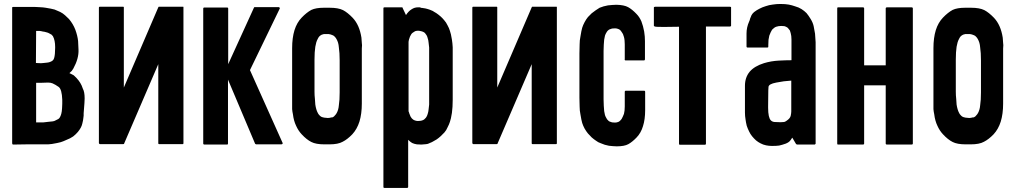

<svg xmlns="http://www.w3.org/2000/svg" viewBox="-20 -713 5045 947"><path d="M392.6 -154.3Q392.6 -154.3 392.6 -142.6Q391.6 -131.8 390.6 -127Q390.6 -122.1 385.7 -102.5Q381.8 -84 364.3 -62.5Q354.5 -50.8 340.8 -40Q327.1 -30.3 306.6 -22.5Q292 -15.6 279.3 -11.7Q265.6 -7.8 236.3 -2.9Q217.8 0 197.3 -1Q175.8 -1 153.3 -1Q138.7 -1 109.4 -1Q87.9 -1 44.9 0Q43 0 41 -2Q40 -4.9 40 -6.8Q40 -90.8 40 -257.8Q40 -397.5 40 -674.8Q40 -677.7 41 -677.7Q42 -678.7 43.9 -678.7Q80.1 -678.7 153.3 -678.7Q153.3 -678.7 173.8 -677.7Q194.3 -676.8 205.1 -674.8Q235.4 -669.9 249 -666Q261.7 -661.1 276.4 -654.3Q290 -647.5 300.8 -637.7Q311.5 -627.9 320.3 -619.1Q340.8 -594.7 351.6 -566.4Q362.3 -537.1 365.2 -510.7Q365.2 -510.7 367.2 -467.8Q369.1 -424.8 341.8 -375Q337.9 -368.2 334 -363.3Q329.1 -359.4 322.3 -352.5Q332 -347.7 337.9 -344.7Q344.7 -341.8 348.6 -336.9Q358.4 -328.1 368.2 -315.4Q377 -303.7 382.8 -291Q384.8 -286.1 388.7 -275.4Q397.5 -259.8 397.5 -227.5Q397.5 -216.8 396.5 -205.1Q392.6 -154.3 392.6 -154.3ZM157.2 -402.3Q167 -402.3 177.7 -401.4Q181.6 -401.4 184.6 -401.4Q190.4 -401.4 195.3 -402.3Q206.1 -403.3 213.9 -404.3Q222.7 -405.3 228.5 -408.2Q234.4 -410.2 239.3 -414.1Q245.1 -418.9 247.1 -426.8Q252 -443.4 252 -477.5Q252 -479.5 252 -481.4Q252 -513.7 241.2 -534.2Q238.3 -538.1 234.4 -542Q230.5 -544.9 223.6 -547.9Q217.8 -551.8 209 -553.7Q200.2 -556.6 190.4 -557.6Q183.6 -559.6 174.8 -560.5Q167 -560.5 158.2 -560.5Q157.2 -507.8 157.2 -402.3ZM287.1 -220.7Q285.2 -272.5 269.5 -284.2Q252.9 -295.9 239.3 -301.8Q229.5 -305.7 217.8 -305.7Q216.8 -305.7 215.8 -305.7Q202.1 -304.7 185.5 -304.7Q176.8 -304.7 158.2 -304.7Q158.2 -239.3 158.2 -109.4Q160.2 -109.4 164.1 -109.4Q180.7 -109.4 194.3 -109.4Q209 -110.4 219.7 -112.3Q231.4 -113.3 239.3 -114.3Q248 -115.2 253.9 -119.1Q259.8 -122.1 267.6 -126Q276.4 -130.9 282.2 -151.4Q285.2 -162.1 286.1 -178.7Q287.1 -188.5 287.1 -201.2Q287.1 -210 287.1 -220.7Z M884.8 -678.7Q884.8 -454.1 884.8 -4.9Q884.8 -4.9 883.8 -3.9Q883.8 -2 879.9 -2Q841.8 -2 765.6 -2Q763.7 -2 761.7 -2.9Q760.7 -4.9 760.7 -6.8Q760.7 -80.1 760.7 -224.6Q760.7 -282.2 760.7 -396.5Q704.1 -265.6 591.8 -3.9Q591.8 -3.9 591.8 -2.9Q590.8 -2.9 589.8 -2.9Q587.9 -2 587.9 -2Q549.8 -2 473.6 -2Q471.7 -2 469.7 -3.9Q467.8 -5.9 467.8 -7.8Q467.8 -91.8 467.8 -258.8Q467.8 -397.5 467.8 -674.8Q467.8 -677.7 468.8 -678.7Q469.7 -679.7 471.7 -679.7Q510.7 -679.7 587.9 -679.7Q587.9 -679.7 588.9 -679.7Q589.8 -678.7 590.8 -677.7Q590.8 -604.5 590.8 -457Q590.8 -398.4 590.8 -281.2Q647.5 -413.1 760.7 -676.8Q761.7 -678.7 762.7 -679.7Q763.7 -679.7 765.6 -679.7Q804.7 -679.7 881.8 -679.7Q882.8 -679.7 883.8 -679.7Q883.8 -679.7 884.8 -678.7Z M1373 -2.9Q1372.1 -2 1371.1 -2Q1370.1 -1 1368.2 -1Q1327.1 -1 1243.2 -1Q1242.2 -1 1241.2 -2Q1239.3 -2.9 1238.3 -3.9Q1194.3 -109.4 1104.5 -320.3Q1104.5 -214.8 1104.5 -4.9Q1104.5 -2.9 1103.5 -1Q1101.6 0 1099.6 0Q1062.5 0 987.3 0Q985.4 0 984.4 -1Q982.4 -2.9 982.4 -4.9Q982.4 -87.9 982.4 -254.9Q982.4 -393.6 982.4 -670.9Q982.4 -672.9 984.4 -674.8Q985.4 -676.8 987.3 -675.8Q1025.4 -675.8 1100.6 -675.8Q1102.5 -675.8 1104.5 -674.8Q1105.5 -672.9 1105.5 -670.9Q1105.5 -579.1 1105.5 -396.5Q1148.4 -489.3 1232.4 -674.8Q1233.4 -676.8 1234.4 -677.7Q1236.3 -677.7 1237.3 -677.7Q1277.3 -677.7 1355.5 -677.7Q1356.4 -677.7 1357.4 -676.8Q1358.4 -675.8 1359.4 -674.8Q1360.4 -673.8 1360.4 -672.9Q1360.4 -671.9 1359.4 -669.9Q1310.5 -569.3 1212.9 -367.2Q1266.6 -247.1 1374 -7.8Q1374 -6.8 1374 -4.9Q1374 -3.9 1373 -2.9Z M1764.6 -473.6Q1764.6 -383.8 1764.6 -202.1Q1764.6 -151.4 1752.9 -113.3Q1741.2 -76.2 1717.8 -50.8Q1693.4 -25.4 1669.9 -13.7Q1647.5 -1 1604.5 -1Q1602.5 -1 1600.6 -1Q1598.6 -1 1597.7 -1Q1596.7 -1 1594.7 -1Q1590.8 -1 1586.9 -1Q1583 -1 1580.1 -1Q1538.1 -1 1515.6 -12.7Q1492.2 -24.4 1467.8 -50.8Q1451.2 -68.4 1440.4 -92.8Q1428.7 -117.2 1424.8 -149.4Q1421.9 -162.1 1420.9 -174.8Q1420.9 -188.5 1420.9 -203.1Q1420.9 -293.9 1420.9 -475.6Q1420.9 -526.4 1432.6 -564.5Q1444.3 -601.6 1467.8 -626Q1492.2 -651.4 1515.6 -664.1Q1538.1 -674.8 1577.1 -674.8Q1580.1 -674.8 1582 -674.8Q1584 -674.8 1585.9 -674.8Q1587.9 -674.8 1589.8 -674.8Q1590.8 -674.8 1592.8 -674.8Q1596.7 -674.8 1599.6 -674.8Q1603.5 -674.8 1606.4 -674.8Q1648.4 -674.8 1671.9 -663.1Q1694.3 -651.4 1719.7 -625Q1736.3 -607.4 1747.1 -583Q1757.8 -558.6 1762.7 -527.3Q1763.7 -514.6 1764.6 -501Q1765.6 -496.1 1765.6 -490.2Q1765.6 -482.4 1764.6 -473.6ZM1655.3 -415Q1655.3 -434.6 1654.3 -450.2Q1653.3 -465.8 1651.4 -478.5Q1650.4 -492.2 1647.5 -502Q1644.5 -511.7 1640.6 -518.6Q1636.7 -526.4 1631.8 -531.2Q1627 -537.1 1621.1 -539.1Q1610.4 -543.9 1601.6 -544.9Q1591.8 -544.9 1585.9 -544.9Q1583 -544.9 1581.1 -544.9Q1579.1 -544.9 1577.1 -544.9Q1574.2 -543.9 1571.3 -543Q1568.4 -543 1565.4 -541Q1559.6 -538.1 1554.7 -533.2Q1549.8 -527.3 1546.9 -520.5Q1543 -513.7 1540 -503.9Q1537.1 -494.1 1535.2 -482.4Q1533.2 -469.7 1532.2 -454.1Q1531.2 -437.5 1531.2 -418.9Q1531.2 -366.2 1531.2 -260.7Q1531.2 -242.2 1533.2 -225.6Q1534.2 -210 1535.2 -197.3Q1537.1 -184.6 1540 -174.8Q1543 -164.1 1546.9 -157.2Q1549.8 -150.4 1554.7 -145.5Q1559.6 -139.6 1565.4 -136.7Q1569.3 -134.8 1579.1 -132.8Q1589.8 -131.8 1598.6 -130.9Q1599.6 -130.9 1601.6 -131.8Q1603.5 -131.8 1605.5 -131.8Q1609.4 -132.8 1614.3 -133.8Q1620.1 -133.8 1621.1 -134.8Q1627.9 -137.7 1631.8 -143.6Q1636.7 -148.4 1640.6 -155.3Q1644.5 -162.1 1647.5 -171.9Q1650.4 -181.6 1651.4 -194.3Q1653.3 -206.1 1654.3 -221.7Q1655.3 -238.3 1655.3 -256.8Q1655.3 -309.6 1655.3 -415Z M2212.9 -221.7Q2212.9 -221.7 2212.9 -221.7Q2212.9 -220.7 2212.9 -220.7Q2212.9 -203.1 2211.9 -186.5Q2210.9 -169.9 2209 -156.2Q2204.1 -125 2199.2 -112.3Q2195.3 -99.6 2187.5 -85Q2181.6 -70.3 2171.9 -59.6Q2162.1 -48.8 2153.3 -41Q2143.6 -32.2 2133.8 -25.4Q2123 -18.6 2113.3 -13.7Q2110.4 -12.7 2107.4 -10.7Q2105.5 -9.8 2102.5 -8.8Q2098.6 -6.8 2093.8 -4.9Q2089.8 -2.9 2082 -2Q2070.3 -1 2058.6 0Q2046.9 0 2036.1 -1Q2023.4 -2.9 2012.7 -7.8Q2002.9 -13.7 1993.2 -23.4Q1993.2 54.7 1993.2 209Q1993.2 210.9 1991.2 212.9Q1990.2 213.9 1988.3 213.9Q1950.2 213.9 1876 213.9Q1874 213.9 1872.1 212.9Q1871.1 210.9 1871.1 209Q1871.1 98.6 1871.1 -122.1Q1871.1 -305.7 1871.1 -671.9Q1871.1 -673.8 1872.1 -675.8Q1874 -676.8 1876 -676.8Q1904.3 -676.8 1961.9 -676.8Q1963.9 -676.8 1964.8 -676.8Q1965.8 -675.8 1965.8 -673.8Q1971.7 -662.1 1982.4 -638.7Q1995.1 -658.2 2009.8 -667Q2024.4 -676.8 2041 -676.8Q2046.9 -676.8 2050.8 -676.8Q2054.7 -675.8 2059.6 -673.8Q2061.5 -673.8 2063.5 -673.8Q2065.4 -672.9 2068.4 -672.9Q2078.1 -671.9 2087.9 -668.9Q2098.6 -666 2109.4 -661.1Q2115.2 -659.2 2120.1 -655.3Q2126 -651.4 2131.8 -648.4Q2136.7 -645.5 2142.6 -640.6Q2147.5 -636.7 2153.3 -631.8Q2162.1 -624 2170.9 -613.3Q2180.7 -602.5 2187.5 -587.9Q2195.3 -574.2 2199.2 -560.5Q2204.1 -547.9 2209 -517.6Q2211.9 -500 2212.9 -479.5Q2212.9 -459 2212.9 -436.5Q2212.9 -434.6 2212.9 -432.6Q2212.9 -362.3 2212.9 -221.7ZM2096.7 -447.3Q2096.7 -463.9 2096.7 -478.5Q2095.7 -493.2 2093.8 -503.9Q2092.8 -515.6 2089.8 -523.4Q2087.9 -532.2 2084 -539.1Q2080.1 -544.9 2076.2 -549.8Q2072.3 -553.7 2067.4 -555.7Q2061.5 -558.6 2054.7 -559.6Q2048.8 -561.5 2041 -561.5Q2036.1 -561.5 2032.2 -560.5Q2027.3 -559.6 2023.4 -556.6Q2019.5 -554.7 2014.6 -550.8Q2010.7 -547.9 2007.8 -543Q2004.9 -538.1 2002 -532.2Q1999 -525.4 1997.1 -517.6Q1996.1 -514.6 1996.1 -512.7Q1996.1 -509.8 1995.1 -506.8Q1995.1 -394.5 1995.1 -168.9Q1995.1 -167 1995.1 -164.1Q1996.1 -161.1 1997.1 -159.2Q1999 -151.4 2002 -145.5Q2003.9 -138.7 2007.8 -133.8Q2010.7 -128.9 2014.6 -126Q2018.6 -122.1 2023.4 -120.1Q2027.3 -118.2 2032.2 -117.2Q2036.1 -116.2 2041 -116.2Q2048.8 -116.2 2054.7 -117.2Q2061.5 -118.2 2067.4 -121.1Q2072.3 -123 2076.2 -127.9Q2081.1 -131.8 2084 -137.7Q2087.9 -144.5 2089.8 -152.3Q2092.8 -161.1 2093.8 -171.9Q2095.7 -183.6 2096.7 -197.3Q2096.7 -211.9 2096.7 -228.5Q2096.7 -300.8 2096.7 -447.3Z M2726.6 -678.7Q2726.6 -454.1 2726.6 -4.9Q2726.6 -4.9 2725.6 -3.9Q2725.6 -2 2721.7 -2Q2683.6 -2 2607.4 -2Q2605.5 -2 2603.5 -2.9Q2602.5 -4.9 2602.5 -6.8Q2602.5 -80.1 2602.5 -224.6Q2602.5 -282.2 2602.5 -396.5Q2545.9 -265.6 2433.6 -3.9Q2433.6 -3.9 2433.6 -2.9Q2432.6 -2.9 2431.6 -2.9Q2429.7 -2 2429.7 -2Q2391.6 -2 2315.4 -2Q2313.5 -2 2311.5 -3.9Q2309.6 -5.9 2309.6 -7.8Q2309.6 -91.8 2309.6 -258.8Q2309.6 -397.5 2309.6 -674.8Q2309.6 -677.7 2310.5 -678.7Q2311.5 -679.7 2313.5 -679.7Q2352.5 -679.7 2429.7 -679.7Q2429.7 -679.7 2430.7 -679.7Q2431.6 -678.7 2432.6 -677.7Q2432.6 -604.5 2432.6 -457Q2432.6 -398.4 2432.6 -281.2Q2489.3 -413.1 2602.5 -676.8Q2603.5 -678.7 2604.5 -679.7Q2605.5 -679.7 2607.4 -679.7Q2646.5 -679.7 2723.6 -679.7Q2724.6 -679.7 2725.6 -679.7Q2725.6 -679.7 2726.6 -678.7Z M3061.5 -420.9Q3061.5 -445.3 3061.5 -494.1Q3061.5 -504.9 3060.5 -513.7Q3059.6 -523.4 3057.6 -530.3Q3054.7 -538.1 3052.7 -544.9Q3049.8 -550.8 3045.9 -555.7Q3043 -560.5 3040 -563.5Q3036.1 -567.4 3031.2 -569.3Q3026.4 -571.3 3022.5 -572.3Q3017.6 -573.2 3013.7 -573.2Q3005.9 -573.2 2999 -572.3Q2992.2 -570.3 2987.3 -568.4Q2982.4 -566.4 2977.5 -561.5Q2973.6 -557.6 2970.7 -551.8Q2966.8 -545.9 2963.9 -537.1Q2961.9 -528.3 2960 -517.6Q2959 -505.9 2958 -492.2Q2957 -477.5 2957 -461.9Q2957 -381.8 2957 -222.7Q2957 -205.1 2958 -191.4Q2959 -176.8 2960 -165Q2961.9 -154.3 2963.9 -145.5Q2966.8 -136.7 2970.7 -130.9Q2973.6 -124 2978.5 -120.1Q2982.4 -115.2 2987.3 -113.3Q2992.2 -111.3 2999 -109.4Q3005.9 -108.4 3013.7 -108.4Q3017.6 -108.4 3022.5 -109.4Q3026.4 -110.4 3031.2 -112.3Q3035.2 -114.3 3039.1 -118.2Q3043 -122.1 3045.9 -126Q3048.8 -130.9 3051.8 -137.7Q3054.7 -143.6 3057.6 -151.4Q3059.6 -159.2 3060.5 -168Q3061.5 -177.7 3061.5 -188.5Q3061.5 -212.9 3061.5 -260.7Q3061.5 -262.7 3062.5 -263.7Q3064.5 -265.6 3066.4 -265.6Q3096.7 -265.6 3157.2 -265.6Q3159.2 -265.6 3161.1 -263.7Q3162.1 -262.7 3162.1 -260.7Q3162.1 -230.5 3162.1 -169.9Q3162.1 -124 3151.4 -90.8Q3141.6 -57.6 3120.1 -35.2Q3098.6 -12.7 3079.1 -2Q3059.6 8.8 3021.5 8.8Q3012.7 8.8 3002.9 7.8Q2993.2 6.8 2983.4 5.9Q2973.6 3.9 2962.9 1Q2953.1 -2 2942.4 -6.8Q2936.5 -8.8 2930.7 -11.7Q2925.8 -15.6 2918.9 -19.5Q2914.1 -22.5 2909.2 -26.4Q2903.3 -31.2 2898.4 -35.2Q2889.6 -43.9 2879.9 -54.7Q2871.1 -65.4 2863.3 -79.1Q2855.5 -93.8 2851.6 -106.4Q2847.7 -119.1 2842.8 -149.4Q2838.9 -167 2838.9 -187.5Q2837.9 -207 2837.9 -230.5Q2837.9 -231.4 2837.9 -233.4Q2837.9 -234.4 2837.9 -234.4Q2837.9 -234.4 2837.9 -234.4Q2837.9 -303.7 2837.9 -443.4Q2837.9 -444.3 2837.9 -444.3Q2837.9 -444.3 2837.9 -444.3Q2837.9 -446.3 2837.9 -449.2Q2837.9 -473.6 2838.9 -494.1Q2838.9 -514.6 2842.8 -532.2Q2847.7 -563.5 2851.6 -576.2Q2855.5 -588.9 2863.3 -603.5Q2871.1 -618.2 2879.9 -628.9Q2889.6 -639.6 2898.4 -647.5Q2908.2 -655.3 2918 -662.1Q2927.7 -668.9 2937.5 -674.8Q2947.3 -678.7 2957 -681.6Q2967.8 -684.6 2978.5 -686.5Q2989.3 -687.5 3000 -688.5Q3011.7 -689.5 3020.5 -689.5Q3058.6 -688.5 3078.1 -677.7Q3097.7 -667 3119.1 -644.5Q3133.8 -629.9 3143.6 -607.4Q3152.3 -585 3157.2 -557.6Q3159.2 -545.9 3160.2 -533.2Q3161.1 -521.5 3161.1 -509.8Q3161.1 -479.5 3161.1 -420.9Q3161.1 -418 3160.2 -417Q3158.2 -415 3156.2 -415Q3126 -415 3065.4 -415Q3063.5 -415 3061.5 -417Q3060.5 -418 3061.5 -420.9Z M3585.9 -675.8Q3585.9 -646.5 3585.9 -585.9Q3585.9 -585 3584 -583Q3582 -582 3579.1 -582Q3540 -582 3461.9 -582Q3461.9 -389.6 3461.9 -3.9Q3461.9 -2 3460 0Q3459 1 3457 1Q3416 1 3334 1Q3331.1 1 3330.1 0Q3329.1 -2 3329.1 -3.9Q3329.1 -196.3 3329.1 -581.1Q3295.9 -580.1 3254.9 -580.1Q3213.9 -580.1 3210.9 -582Q3208 -583 3206.1 -584Q3205.1 -585.9 3205.1 -585.9Q3205.1 -616.2 3205.1 -675.8Q3205.1 -677.7 3207 -678.7Q3209 -679.7 3211.9 -679.7Q3334 -679.7 3580.1 -679.7Q3583 -679.7 3585 -678.7Q3585.9 -677.7 3585.9 -676.8Q3585.9 -676.8 3585.9 -675.8Z M4002.9 -504.9Q4002.9 -412.1 4002.9 -227.5Q4002.9 -153.3 4002.9 -4.9Q4002.9 -2.9 4001 -2Q4000 0 3998 0Q3968.8 0 3911.1 0Q3910.2 0 3909.2 -1Q3907.2 -2 3906.2 -2.9Q3900.4 -13.7 3887.7 -34.2Q3886.7 -33.2 3886.7 -32.2Q3886.7 -32.2 3885.7 -31.2Q3879.9 -21.5 3874 -15.6Q3868.2 -9.8 3856.4 -4.9Q3836.9 2 3823.2 4.9Q3810.5 6.8 3788.1 6.8Q3772.5 6.8 3758.8 3.9Q3744.1 1 3731.4 -5.9Q3719.7 -11.7 3709 -20.5Q3698.2 -30.3 3689.5 -41Q3680.7 -51.8 3674.8 -64.5Q3668 -78.1 3663.1 -92.8Q3659.2 -108.4 3657.2 -124Q3654.3 -140.6 3654.3 -158.2Q3654.3 -202.1 3654.3 -290Q3654.3 -331.1 3677.7 -359.4Q3701.2 -386.7 3748 -401.4Q3783.2 -412.1 3821.3 -414.1Q3858.4 -416 3883.8 -416Q3883.8 -443.4 3883.8 -499Q3883.8 -508.8 3883.8 -517.6Q3883.8 -526.4 3882.8 -535.2Q3881.8 -543 3879.9 -549.8Q3877.9 -555.7 3876 -562.5Q3873 -567.4 3869.1 -571.3Q3866.2 -576.2 3860.4 -579.1Q3855.5 -582 3848.6 -584Q3841.8 -585 3833 -585Q3826.2 -585 3820.3 -584Q3814.5 -583 3808.6 -581.1Q3802.7 -579.1 3797.9 -575.2Q3793 -571.3 3788.1 -566.4Q3784.2 -560.5 3781.2 -553.7Q3777.3 -545.9 3774.4 -537.1Q3772.5 -528.3 3770.5 -516.6Q3769.5 -504.9 3769.5 -491.2Q3769.5 -488.3 3769.5 -483.4Q3769.5 -480.5 3768.6 -479.5Q3766.6 -478.5 3764.6 -478.5Q3732.4 -478.5 3668 -478.5Q3665 -478.5 3664.1 -479.5Q3662.1 -480.5 3662.1 -483.4Q3662.1 -494.1 3662.1 -515.6Q3662.1 -517.6 3662.1 -547.9Q3662.1 -578.1 3674.8 -606.4Q3676.8 -609.4 3677.7 -613.3Q3678.7 -617.2 3679.7 -621.1Q3682.6 -629.9 3686.5 -637.7Q3690.4 -645.5 3699.2 -653.3Q3711.9 -663.1 3725.6 -669.9Q3740.2 -677.7 3756.8 -682.6Q3773.4 -688.5 3791 -690.4Q3808.6 -693.4 3828.1 -693.4Q3854.5 -693.4 3870.1 -690.4Q3885.7 -687.5 3902.3 -681.6Q3919.9 -676.8 3933.6 -668Q3947.3 -659.2 3958 -648.4Q3967.8 -636.7 3978.5 -619.1Q3989.3 -601.6 3993.2 -584Q3997.1 -566.4 4000 -546.9Q4002 -527.3 4002.9 -504.9ZM3782.2 -119.1Q3789.1 -112.3 3799.8 -111.3Q3811.5 -110.4 3824.2 -110.4Q3826.2 -110.4 3828.1 -110.4Q3830.1 -110.4 3833 -110.4Q3841.8 -110.4 3847.7 -111.3Q3854.5 -113.3 3859.4 -117.2Q3877 -128.9 3879.9 -141.6Q3882.8 -155.3 3882.8 -163.1Q3882.8 -213.9 3882.8 -315.4Q3846.7 -313.5 3808.6 -305.7Q3771.5 -298.8 3770.5 -284.2Q3770.5 -278.3 3769.5 -267.6Q3768.6 -234.4 3768.6 -189.5Q3768.6 -185.5 3768.6 -181.6Q3768.6 -132.8 3782.2 -119.1Z M4482.4 -671.9Q4482.4 -587.9 4482.4 -420.9Q4482.4 -282.2 4482.4 -4.9Q4482.4 -2.9 4480.5 -1Q4479.5 0 4476.6 0Q4435.5 0 4354.5 0Q4351.6 0 4350.6 -1Q4348.6 -2.9 4348.6 -4.9Q4348.6 -100.6 4348.6 -292Q4324.2 -292 4276.4 -292Q4264.6 -292 4242.2 -292Q4242.2 -196.3 4242.2 -4.9Q4242.2 -2.9 4240.2 -1Q4239.3 0 4237.3 0Q4196.3 0 4114.3 0Q4111.3 0 4110.4 -1Q4109.4 -2.9 4109.4 -4.9Q4109.4 -88.9 4109.4 -255.9Q4109.4 -394.5 4109.4 -671.9Q4109.4 -673.8 4110.4 -675.8Q4111.3 -676.8 4114.3 -676.8Q4155.3 -676.8 4237.3 -676.8Q4239.3 -676.8 4240.2 -675.8Q4242.2 -673.8 4242.2 -671.9Q4242.2 -578.1 4242.2 -390.6Q4277.3 -390.6 4348.6 -390.6Q4348.6 -484.4 4348.6 -671.9Q4348.6 -673.8 4350.6 -675.8Q4351.6 -676.8 4354.5 -676.8Q4394.5 -676.8 4476.6 -676.8Q4479.5 -676.8 4480.5 -675.8Q4482.4 -673.8 4482.4 -671.9Z M4927.7 -473.6Q4927.7 -383.8 4927.7 -202.1Q4927.7 -151.4 4916 -113.3Q4904.3 -76.2 4880.9 -50.8Q4856.4 -25.4 4833 -13.7Q4810.5 -1 4767.6 -1Q4765.6 -1 4763.7 -1Q4761.7 -1 4760.7 -1Q4759.8 -1 4757.8 -1Q4753.9 -1 4750 -1Q4746.1 -1 4743.2 -1Q4701.2 -1 4678.7 -12.7Q4655.3 -24.4 4630.9 -50.8Q4614.3 -68.4 4603.5 -92.8Q4591.8 -117.2 4587.9 -149.4Q4585 -162.1 4584 -174.8Q4584 -188.5 4584 -203.1Q4584 -293.9 4584 -475.6Q4584 -526.4 4595.7 -564.5Q4607.4 -601.6 4630.9 -626Q4655.3 -651.4 4678.7 -664.1Q4701.2 -674.8 4740.2 -674.8Q4743.2 -674.8 4745.1 -674.8Q4747.1 -674.8 4749 -674.8Q4751 -674.8 4752.9 -674.8Q4753.9 -674.8 4755.9 -674.8Q4759.8 -674.8 4762.7 -674.8Q4766.6 -674.8 4769.5 -674.8Q4811.5 -674.8 4835 -663.1Q4857.4 -651.4 4882.8 -625Q4899.4 -607.4 4910.2 -583Q4920.9 -558.6 4925.8 -527.3Q4926.8 -514.6 4927.7 -501Q4928.7 -496.1 4928.7 -490.2Q4928.7 -482.4 4927.7 -473.6ZM4818.4 -415Q4818.4 -434.6 4817.4 -450.2Q4816.4 -465.8 4814.5 -478.5Q4813.5 -492.2 4810.5 -502Q4807.6 -511.7 4803.7 -518.6Q4799.8 -526.4 4794.9 -531.2Q4790 -537.1 4784.2 -539.1Q4773.4 -543.9 4764.6 -544.9Q4754.9 -544.9 4749 -544.9Q4746.1 -544.9 4744.1 -544.9Q4742.2 -544.9 4740.2 -544.9Q4737.3 -543.9 4734.4 -543Q4731.4 -543 4728.5 -541Q4722.7 -538.1 4717.8 -533.2Q4712.9 -527.3 4710 -520.5Q4706.1 -513.7 4703.1 -503.9Q4700.2 -494.1 4698.2 -482.4Q4696.3 -469.7 4695.3 -454.1Q4694.3 -437.5 4694.3 -418.9Q4694.3 -366.2 4694.3 -260.7Q4694.3 -242.2 4696.3 -225.6Q4697.3 -210 4698.2 -197.3Q4700.2 -184.6 4703.1 -174.8Q4706.1 -164.1 4710 -157.2Q4712.9 -150.4 4717.8 -145.5Q4722.7 -139.6 4728.5 -136.7Q4732.4 -134.8 4742.2 -132.8Q4752.9 -131.8 4761.7 -130.9Q4762.7 -130.9 4764.6 -131.8Q4766.6 -131.8 4768.6 -131.8Q4772.5 -132.8 4777.3 -133.8Q4783.2 -133.8 4784.2 -134.8Q4791 -137.7 4794.9 -143.6Q4799.8 -148.4 4803.7 -155.3Q4807.6 -162.1 4810.5 -171.9Q4813.5 -181.6 4814.5 -194.3Q4816.4 -206.1 4817.4 -221.7Q4818.4 -238.3 4818.4 -256.8Q4818.4 -309.6 4818.4 -415Z"/></svg>

Font: Typeface
Style: Regular
Weight: 400
Version: Version 1.0